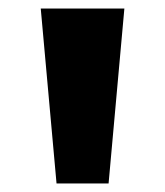

<svg xmlns="http://www.w3.org/2000/svg" viewBox="-20 -863 387 450"><path d="M112.5 -433 75.5 -843H271.5L234.5 -433Z"/></svg>

Font: Spartan Thin Black
Style: Regular
Weight: 900
Version: Version 1.004